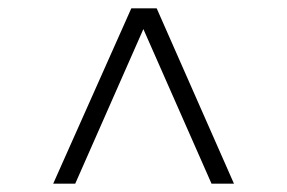

<svg xmlns="http://www.w3.org/2000/svg" viewBox="-20 -706 691 462"><path d="M108 -264 296 -686H357L543 -264H489L325 -636L161 -264Z"/></svg>

Font: Archivo SemiExpanded Thin
Style: Regular
Weight: 250
Width: 6
Designer: Hector Gatti
Foundry: Omnibus-Type
Version: Version 2.001